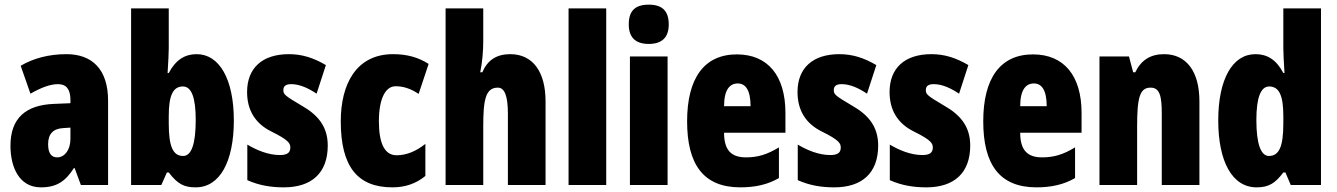

<svg xmlns="http://www.w3.org/2000/svg" viewBox="-20 -796 5753 826"><path d="M266 -563C190 -563 123 -545 69 -513L111 -393C160 -421 198 -434 230 -434C266 -434 283 -411 283 -366V-352L211 -349C90 -344 25 -287 25 -169C25 -79 61 10 156 10C225 10 262 -17 298 -73H301L328 0H445V-363C445 -498 376 -563 266 -563ZM253 -245 283 -247V-198C283 -151 258 -119 226 -119C200 -119 187 -138 187 -176C187 -220 209 -243 253 -245Z M706 -588V-760H544V0H674L698 -54H706C745 -3 773 10 822 10C926 10 986 -101 986 -278C986 -455 924 -563 826 -563C776 -563 736 -539 706 -482H701C704 -532 706 -567 706 -588ZM767 -424C804 -424 822 -376 822 -280C822 -175 803 -125 768 -125C724 -125 706 -166 706 -265V-297C706 -385 724 -424 767 -424Z M1390 -170C1390 -255 1344 -304 1277 -342C1206 -384 1199 -390 1199 -408C1199 -426 1210 -434 1233 -434C1271 -434 1309 -415 1342 -393L1382 -516C1329 -547 1280 -563 1223 -563C1108 -563 1043 -503 1043 -400C1043 -322 1078 -265 1146 -231C1223 -193 1229 -179 1229 -161C1229 -138 1214 -129 1184 -129C1134 -129 1084 -150 1044 -174V-21C1095 2 1147 10 1201 10C1320 10 1390 -51 1390 -170Z M1668 10C1723 10 1770 -6 1810 -39V-177C1770 -145 1728 -128 1686 -128C1636 -128 1610 -177 1610 -274C1610 -371 1638 -425 1682 -425C1716 -425 1748 -414 1781 -392L1824 -521C1780 -549 1732 -563 1671 -563C1513 -563 1446 -435 1446 -274C1446 -78 1519 10 1668 10Z M2059 -621V-760H1897V0H2059V-253C2059 -367 2069 -419 2122 -419C2151 -419 2165 -382 2165 -308V0H2327V-360C2327 -489 2271 -563 2175 -563C2116 -563 2077 -537 2055 -485H2046C2055 -529 2059 -575 2059 -621Z M2588 0V-760H2426V0Z M2771 -776C2711 -776 2685 -748 2685 -691C2685 -635 2714 -607 2771 -607C2828 -607 2857 -635 2857 -691C2857 -747 2831 -776 2771 -776ZM2852 -553H2690V0H2852Z M3150 -562C3009 -562 2936 -459 2936 -274C2936 -90 3005 10 3165 10C3229 10 3283 -2 3331 -30V-162C3280 -131 3240 -119 3189 -119C3125 -119 3095 -151 3095 -225H3359V-310C3359 -472 3282 -562 3150 -562ZM3154 -437C3187 -437 3209 -409 3209 -339H3095C3095 -411 3120 -437 3154 -437Z M3758 -170C3758 -255 3712 -304 3645 -342C3574 -384 3567 -390 3567 -408C3567 -426 3578 -434 3601 -434C3639 -434 3677 -415 3710 -393L3750 -516C3697 -547 3648 -563 3591 -563C3476 -563 3411 -503 3411 -400C3411 -322 3446 -265 3514 -231C3591 -193 3597 -179 3597 -161C3597 -138 3582 -129 3552 -129C3502 -129 3452 -150 3412 -174V-21C3463 2 3515 10 3569 10C3688 10 3758 -51 3758 -170Z M4154 -170C4154 -255 4108 -304 4041 -342C3970 -384 3963 -390 3963 -408C3963 -426 3974 -434 3997 -434C4035 -434 4073 -415 4106 -393L4146 -516C4093 -547 4044 -563 3987 -563C3872 -563 3807 -503 3807 -400C3807 -322 3842 -265 3910 -231C3987 -193 3993 -179 3993 -161C3993 -138 3978 -129 3948 -129C3898 -129 3848 -150 3808 -174V-21C3859 2 3911 10 3965 10C4084 10 4154 -51 4154 -170Z M4424 -562C4283 -562 4210 -459 4210 -274C4210 -90 4279 10 4439 10C4503 10 4557 -2 4605 -30V-162C4554 -131 4514 -119 4463 -119C4399 -119 4369 -151 4369 -225H4633V-310C4633 -472 4556 -562 4424 -562ZM4428 -437C4461 -437 4483 -409 4483 -339H4369C4369 -411 4394 -437 4428 -437Z M4988 -563C4929 -563 4889 -537 4864 -485H4855L4837 -553H4710V0H4872V-253C4872 -378 4884 -419 4930 -419C4970 -419 4978 -381 4978 -308V0H5140V-360C5140 -489 5084 -563 4988 -563Z M5386 10C5439 10 5466 -8 5501 -54H5510L5533 0H5663V-760H5501V-588C5501 -567 5503 -532 5506 -482H5501C5471 -539 5432 -563 5381 -563C5282 -563 5221 -455 5221 -278C5221 -101 5281 10 5386 10ZM5439 -125C5405 -125 5385 -175 5385 -280C5385 -376 5404 -424 5440 -424C5483 -424 5501 -385 5501 -297V-265C5501 -166 5483 -125 5439 -125Z"/></svg>

Font: Noto Sans Arabic UI XCn Bk
Style: Regular
Weight: 900
Width: 2
Designer: Monotype Design Team, Nadine Chahine and Nizar Qandah
Foundry: Monotype Imaging Inc.
Version: Version 2.010